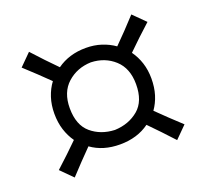

<svg xmlns="http://www.w3.org/2000/svg" viewBox="-100 -727 843 785"><g transform="rotate(-20 321.5 -334.5)"><path d="M544.4 -61.5Q519.5 -88.9 495.1 -114.3Q470.7 -139.6 447.8 -163.1Q395 -124.5 319.8 -124.5Q246.1 -124.5 194.8 -161.6Q147.9 -114.3 98.6 -61L47.9 -111.8Q74.7 -136.2 100.1 -160.2Q125.5 -184.1 147.9 -206.5Q129.9 -231.9 119.6 -263.9Q109.4 -295.9 109.4 -334.5Q109.4 -372.1 119.9 -404.3Q130.4 -436.5 149.4 -461.9Q126.5 -484.4 101.1 -508.5Q75.7 -532.7 48.3 -557.6L98.6 -607.9Q123.5 -580.6 148.2 -554.4Q172.9 -528.3 195.8 -505.4Q249 -543.5 321.8 -543.5Q357.9 -543.5 388.9 -533.4Q419.9 -523.4 445.3 -505.4Q468.3 -528.3 493.4 -554.4Q518.6 -580.6 543.9 -608.4L595.7 -557.1Q540 -506.8 492.7 -460Q511.2 -434.6 521.5 -402.8Q531.7 -371.1 531.7 -334.5Q531.7 -296.4 522 -264.6Q512.2 -232.9 494.1 -207.5Q517.1 -185.1 542.5 -160.6Q567.9 -136.2 594.7 -111.8ZM319.8 -187.5Q380.9 -189.9 422.9 -225.1Q464.8 -260.3 464.8 -334Q464.8 -403.3 423.3 -441.2Q381.8 -479 321.3 -481Q260.7 -479 218.5 -441.2Q176.3 -403.3 176.3 -334Q176.3 -260.3 217.8 -225.1Q259.3 -189.9 319.8 -187.5Z"/></g></svg>

Font: Pinar DS1 Regular
Style: Regular
Weight: 400
Designer: Amin Abedi
Version: Version 3.000